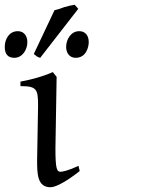

<svg xmlns="http://www.w3.org/2000/svg" viewBox="-52 -772 676 807"><path d="M283 -53 278 -75C236 -55 210 -50 203 -50C187 -50 181 -61 181 -148L186 -449L170 -469C118 -446 62 -434 34 -429V-410C103 -410 108 -397 108 -327L104 -99C104 -44 104 15 160 15C185 15 232 -13 283 -53ZM281 -641C246 -641 226 -606 226 -575C226 -551 239 -529 266 -529C310 -529 321 -574 321 -595C321 -622 307 -641 281 -641ZM-32 -575C-32 -546 -20 -529 8 -529C43 -529 63 -564 63 -595C63 -619 50 -641 23 -641C-14 -641 -32 -607 -32 -575ZM117 -529 277 -735 262 -752 241 -748C233 -746 225 -744 218 -742L196 -734C188 -732 182 -730 177 -729L90 -545C100 -537 105 -532 117 -529Z"/></svg>

Font: Temporarium
Style: Regular
Weight: 400
Version: Version 1.1